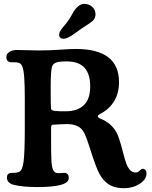

<svg xmlns="http://www.w3.org/2000/svg" viewBox="-20 -965 795 1002"><path d="M392.1 -806.2Q365.2 -787.1 356 -780.8Q346.7 -774.4 334.2 -768.6Q321.8 -762.7 312 -762.7Q301.3 -762.7 294.9 -768.3Q288.6 -773.9 288.6 -783.7Q288.6 -788.1 290 -792.7Q291.5 -797.4 293.2 -801Q294.9 -804.7 299.6 -811Q304.2 -817.4 307.1 -821Q310.1 -824.7 317.6 -833.7Q325.2 -842.8 329.1 -847.7Q341.8 -863.8 353.5 -885.3Q365.2 -906.7 371.1 -914.6Q394.5 -944.8 420.4 -944.8Q443.4 -944.8 460.9 -929.4Q478.5 -914.1 478.5 -890.6Q478.5 -870.1 463.4 -855.5Q453.1 -846.7 429 -831.3Q404.8 -815.9 392.1 -806.2ZM246.6 -297.9V-238.3Q246.6 -156.2 248.5 -122.8Q250.5 -89.4 258.8 -75.7Q264.6 -64.9 275.1 -62.5Q285.6 -60.1 300.3 -61.8Q314.9 -63.5 321.3 -62.5Q338.9 -58.6 338.9 -38.1Q338.9 -23.9 328.9 -14.9Q318.8 -5.9 294.4 0.5Q253.4 11.2 176.3 11.2Q97.2 11.2 51.3 -0.5Q16.1 -10.3 16.1 -38.6Q16.1 -59.6 36.1 -62.5Q37.6 -63 53.2 -63Q68.8 -63 78.6 -67.4Q96.7 -73.7 103 -120.8Q109.4 -168 109.4 -298.3V-448.7Q109.4 -522.9 106.4 -561.5Q103.5 -600.1 96.9 -616.9Q90.3 -633.8 77.1 -637.2Q69.3 -640.1 54.7 -639.9Q40 -639.6 34.2 -640.6Q13.2 -643.6 13.2 -666.5Q13.2 -684.6 28.8 -694.3Q44.4 -704.1 69.3 -704.1Q86.9 -704.1 122.8 -702.9Q158.7 -701.7 185.5 -701.7Q235.8 -701.7 291.5 -705.6Q347.2 -709.5 375.5 -709.5Q601.1 -709.5 601.1 -536.6Q601.1 -479.5 576.4 -438.2Q551.8 -397 508.3 -373.5Q490.7 -364.7 490.7 -358.9Q490.7 -350.6 504.4 -345.7Q569.8 -319.3 594.7 -259.3Q603.5 -237.8 611.8 -208Q620.1 -178.2 625.7 -156Q631.3 -133.8 638.9 -112.5Q646.5 -91.3 657.7 -78.9Q668.9 -66.4 684.1 -64.9Q698.2 -63.5 708.7 -74.2Q719.2 -85 726.1 -84.5Q744.6 -81.5 744.6 -59.6Q744.6 -28.8 709.2 -5.9Q673.8 17.1 628.4 17.1Q589.8 17.1 564 5.9Q538.1 -5.4 517.6 -29.8Q498.5 -51.8 481.7 -96.2Q464.8 -140.6 448.7 -192.9Q432.6 -245.1 419.4 -271.5Q397 -317.4 330.1 -317.4Q305.7 -317.4 254.4 -314Q246.6 -313 246.6 -297.9ZM324.2 -384.3Q383.3 -384.3 417 -415.8Q450.7 -447.3 450.7 -513.7Q450.7 -579.1 420.7 -611.8Q390.6 -644.5 327.6 -644.5Q285.6 -644.5 270.8 -637.7Q255.9 -630.9 251.5 -617.2Q244.6 -593.8 244.6 -517.1V-479.5Q244.6 -417.5 246.1 -398.4Q246.6 -393.1 251.2 -390.1Q255.9 -387.2 268.3 -386Q280.8 -384.8 291 -384.5Q301.3 -384.3 324.2 -384.3Z"/></svg>

Font: Cooper* SemiBold
Style: Regular
Weight: 600
Designer: Owen Earl
Foundry: indestructible type*
Version: Version 0.001